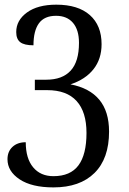

<svg xmlns="http://www.w3.org/2000/svg" viewBox="-20 -566 554 826"><path d="M12.2 119.1Q12.2 85.9 33.7 65.9Q55.2 45.9 90.8 45.9Q90.8 115.7 122.6 153.8Q154.3 191.9 210 191.9Q282.7 191.9 317.4 145.5Q352.1 99.1 352.1 5.9Q352.1 -84.5 309.6 -131.3Q267.1 -178.2 183.1 -178.2H129.9V-223.1H179.2Q248 -223.1 283.9 -262Q319.8 -300.8 319.8 -381.8Q319.8 -437.5 293.9 -467.8Q268.1 -498 221.2 -498Q170.9 -498 147.5 -465.8Q124 -433.6 124 -371.1Q84.5 -371.1 67.1 -384.5Q49.8 -397.9 49.8 -428.2Q49.8 -478.5 95.9 -512.2Q142.1 -545.9 222.2 -545.9Q315.9 -545.9 366.5 -501.2Q417 -456.5 417 -376Q417 -312 382.1 -268.1Q347.2 -224.1 283.2 -203.1Q365.2 -187.5 407.2 -137Q449.2 -86.4 449.2 0Q449.2 116.2 386.5 178.2Q323.7 240.2 210 240.2Q116.7 240.2 64.5 205.6Q12.2 170.9 12.2 119.1Z"/></svg>

Font: Droid Serif
Style: Regular
Weight: 400
Designer: Monotype Design team
Foundry: Monotype Imaging Inc.
Version: Version 1.03